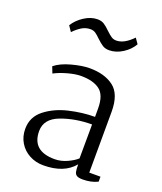

<svg xmlns="http://www.w3.org/2000/svg" viewBox="-150 -908 853 1014"><g transform="rotate(20 277.0 -400.5)"><path d="M60 0ZM458 -379 457 -36H520V-8Q484 10 436 10Q414 10 403.5 4Q393 -2 390 -15.5Q387 -29 387 -57Q331 11 215 11Q172 11 136.5 -8Q101 -27 80.5 -61Q60 -95 60 -138Q60 -205 113 -246.5Q166 -288 240.5 -305.5Q315 -323 385 -323V-370Q385 -445 348 -473Q311 -501 242 -501Q212 -501 169.5 -489.5Q127 -478 95 -461L81 -497Q114 -524 172 -539.5Q230 -555 271 -555Q356 -555 407 -516Q458 -477 458 -379ZM133 -152Q133 -40 260 -40Q296 -40 330.5 -56Q365 -72 383 -89L384 -280Q291 -280 212 -250.5Q133 -221 133 -152ZM222 -812Q244 -812 259.5 -802Q275 -792 294 -773Q312 -756 324 -748Q336 -740 352 -740Q396 -740 444 -790L465 -760Q446 -726 409 -702.5Q372 -679 334 -679Q312 -679 297 -688.5Q282 -698 262 -717Q245 -734 233 -742Q221 -750 205 -750Q178 -750 155.5 -736Q133 -722 112 -700L91 -731Q111 -764 148 -788Q185 -812 222 -812Z"/></g></svg>

Font: Martel Light
Style: Regular
Weight: 300
Designer: Dan Reynolds
Foundry: Dan Reynolds
Version: Version 1.001; ttfautohint (v1.1) -l 5 -r 5 -G 72 -x 0 -D la